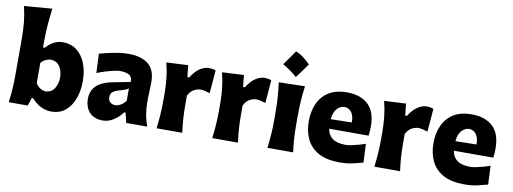

<svg xmlns="http://www.w3.org/2000/svg" viewBox="-66 -1238 4375 1638"><g transform="rotate(10 2121.0 -419.0)"><path d="M417 15.6Q375 15.6 331.1 -5.1Q287.1 -25.9 249.5 -69.3H237.3L214.4 0H49.8Q57.6 -60.1 61.5 -116.9Q65.4 -173.8 65.4 -244.6V-560.5Q65.4 -629.4 58.8 -695.8Q52.2 -762.2 35.2 -830.6L277.8 -850.6Q269 -783.7 262.9 -711.4Q256.8 -639.2 256.8 -560.5V-510.7H272Q299.8 -543.9 336.4 -564Q373 -584 415 -584Q489.3 -584 539.6 -544.2Q589.8 -504.4 615.5 -436.8Q641.1 -369.1 641.1 -284.7Q641.1 -205.6 616.9 -137.2Q592.8 -68.8 543.2 -26.6Q493.7 15.6 417 15.6ZM342.3 -145.5Q394 -147.9 419.4 -189Q444.8 -230 444.8 -282.7Q444.8 -338.4 419.2 -377.9Q393.6 -417.5 341.8 -419.9Q319.3 -419.4 296.9 -408.4Q274.4 -397.5 256.8 -377.4V-201.2Q289.6 -149.9 342.3 -145.5Z M864.7 14.6Q812.5 14.6 778.1 -6.8Q743.7 -28.3 726.6 -64.2Q709.5 -100.1 709.5 -143.1Q709.5 -191.9 727.3 -223.9Q745.1 -255.9 772.9 -275.4Q800.8 -294.9 830.8 -304.9Q860.8 -314.9 884.8 -319.8L1044.9 -351.1Q1046.9 -394.5 1018.6 -410.9Q990.2 -427.2 936.5 -427.2Q922.9 -427.2 890.4 -420.4Q857.9 -413.6 818.1 -401.6Q778.3 -389.6 742.7 -374.5L735.4 -541.5Q763.2 -548.8 804.4 -558.8Q845.7 -568.8 893.8 -576.4Q941.9 -584 989.7 -584Q1094.7 -584 1156.5 -535.6Q1218.3 -487.3 1218.3 -378.4Q1218.3 -350.6 1216.1 -310.8Q1213.9 -271 1213.9 -240.2V-198.7Q1213.9 -154.8 1221.7 -105Q1229.5 -55.2 1250 0H1067.4L1047.4 -85.4H1034.2Q1007.3 -46.9 961.9 -16.1Q916.5 14.6 864.7 14.6ZM949.7 -132.8Q970.7 -132.8 996.6 -147.5Q1022.5 -162.1 1039.1 -189V-294.4Q1029.8 -287.1 1013.7 -279.8Q997.6 -272.5 957 -261.7Q930.2 -254.9 908.7 -240Q887.2 -225.1 887.2 -192.9Q887.2 -160.6 905.8 -146.7Q924.3 -132.8 949.7 -132.8Z M1330.6 0Q1337.9 -60.1 1342 -116.9Q1346.2 -173.8 1346.2 -244.6V-300.8Q1346.2 -366.2 1339.4 -432.4Q1332.5 -498.5 1314.9 -567.4L1502.9 -577.1L1513.7 -475.1H1528.8Q1566.4 -534.2 1606 -559.1Q1645.5 -584 1682.1 -584Q1693.8 -584 1710 -581.8Q1726.1 -579.6 1740.7 -572.8L1724.6 -373.5Q1703.6 -380.4 1681.2 -385.5Q1658.7 -390.6 1644.5 -390.6Q1619.1 -390.6 1588.9 -375.7Q1558.6 -360.8 1537.1 -319.3V-233.9Q1537.1 -171.4 1541 -115.7Q1544.9 -60.1 1553.2 0Z M1813 0Q1820.3 -60.1 1824.5 -116.9Q1828.6 -173.8 1828.6 -244.6V-300.8Q1828.6 -366.2 1821.8 -432.4Q1814.9 -498.5 1797.4 -567.4L1985.4 -577.1L1996.1 -475.1H2011.2Q2048.8 -534.2 2088.4 -559.1Q2127.9 -584 2164.6 -584Q2176.3 -584 2192.4 -581.8Q2208.5 -579.6 2223.1 -572.8L2207 -373.5Q2186 -380.4 2163.6 -385.5Q2141.1 -390.6 2127 -390.6Q2101.6 -390.6 2071.3 -375.7Q2041 -360.8 2019.5 -319.3V-233.9Q2019.5 -171.4 2023.4 -115.7Q2027.3 -60.1 2035.6 0Z M2388.7 -852.6Q2424.2 -839.2 2455.9 -815Q2487.5 -790.8 2515.5 -761.8Q2493.5 -731.2 2470.9 -699.8Q2448.3 -668.4 2424.7 -636.7Q2397.3 -660.8 2366.2 -683.4Q2335 -706 2299.6 -725.8Q2323.2 -758.1 2345.2 -789.7Q2367.2 -821.4 2388.7 -852.6ZM2291 0Q2298.3 -60.1 2302.5 -116.9Q2306.6 -173.8 2306.6 -244.6V-300.8Q2306.6 -358.9 2304.4 -403.8Q2302.2 -448.7 2298.3 -488Q2294.4 -527.3 2289.1 -567.4L2515.1 -572.8Q2509.8 -532.2 2505.9 -492.2Q2502 -452.1 2500 -406Q2498 -359.9 2498 -300.8V-244.6Q2498 -173.8 2501.7 -116.9Q2505.4 -60.1 2513.7 0Z M2918 15.6Q2805.7 15.6 2735.1 -22.9Q2664.6 -61.5 2631.6 -129.4Q2598.6 -197.3 2598.6 -285.2Q2598.6 -372.6 2629.4 -439.9Q2660.2 -507.3 2721.9 -545.7Q2783.7 -584 2877 -584Q2996.1 -584 3062.3 -522Q3128.4 -460 3128.4 -330.1Q3128.4 -306.2 3126.7 -288.1Q3125 -270 3122.6 -252H2781.7Q2789.1 -198.7 2828.1 -169.7Q2867.2 -140.6 2942.4 -140.6Q2961.9 -140.6 2991 -146.2Q3020 -151.9 3052.2 -160.9Q3084.5 -169.9 3112.3 -180.2L3119.6 -18.1Q3084 -8.8 3034.2 3.4Q2984.4 15.6 2918 15.6ZM2961.9 -337.9Q2962.9 -394.5 2940.2 -425.3Q2917.5 -456.1 2878.9 -458Q2838.9 -455.6 2812 -423.6Q2785.2 -391.6 2780.3 -334.5Z M3217.3 0Q3224.6 -60.1 3228.8 -116.9Q3232.9 -173.8 3232.9 -244.6V-300.8Q3232.9 -366.2 3226.1 -432.4Q3219.2 -498.5 3201.7 -567.4L3389.6 -577.1L3400.4 -475.1H3415.5Q3453.1 -534.2 3492.7 -559.1Q3532.2 -584 3568.8 -584Q3580.6 -584 3596.7 -581.8Q3612.8 -579.6 3627.4 -572.8L3611.3 -373.5Q3590.3 -380.4 3567.9 -385.5Q3545.4 -390.6 3531.2 -390.6Q3505.9 -390.6 3475.6 -375.7Q3445.3 -360.8 3423.8 -319.3V-233.9Q3423.8 -171.4 3427.7 -115.7Q3431.6 -60.1 3439.9 0Z M3998 15.6Q3885.7 15.6 3815.2 -22.9Q3744.6 -61.5 3711.7 -129.4Q3678.7 -197.3 3678.7 -285.2Q3678.7 -372.6 3709.5 -439.9Q3740.2 -507.3 3802 -545.7Q3863.8 -584 3957 -584Q4076.2 -584 4142.3 -522Q4208.5 -460 4208.5 -330.1Q4208.5 -306.2 4206.8 -288.1Q4205.1 -270 4202.6 -252H3861.8Q3869.1 -198.7 3908.2 -169.7Q3947.3 -140.6 4022.5 -140.6Q4042 -140.6 4071 -146.2Q4100.1 -151.9 4132.3 -160.9Q4164.6 -169.9 4192.4 -180.2L4199.7 -18.1Q4164.1 -8.8 4114.3 3.4Q4064.5 15.6 3998 15.6ZM4042 -337.9Q4043 -394.5 4020.3 -425.3Q3997.6 -456.1 3959 -458Q3918.9 -455.6 3892.1 -423.6Q3865.2 -391.6 3860.4 -334.5Z"/></g></svg>

Font: Pinar DS1 ExtraBold
Style: Regular
Weight: 800
Designer: Amin Abedi
Version: Version 3.000